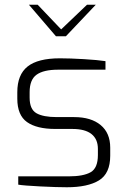

<svg xmlns="http://www.w3.org/2000/svg" viewBox="-20 -784 538 810"><path d="M57 -5V-40H270Q332 -40 362.5 -57.5Q393 -75 393 -130V-156Q393 -197 366 -218.5Q339 -240 285 -240H213Q135 -240 94 -269Q53 -298 53 -368V-395Q53 -469 96.5 -503.5Q140 -538 233 -538Q275 -538 334 -534.5Q393 -531 425 -526V-490H225Q164 -490 134.5 -469Q105 -448 105 -395V-372Q105 -323 133.5 -306.5Q162 -290 220 -290H293Q364 -290 404.5 -256.5Q445 -223 445 -161V-127Q445 -52 397.5 -23Q350 6 262 6Q221 6 150.5 2.5Q80 -1 57 -5ZM102 -764H139L238 -660L347 -764H384L258 -631H216Z"/></svg>

Font: Exo Light
Style: Regular
Weight: 300
Designer: Natanael Gama
Foundry: Natanael Gama
Version: Version 1.500; ttfautohint (v1.6)